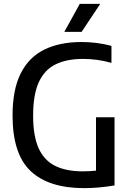

<svg xmlns="http://www.w3.org/2000/svg" viewBox="-20 -967 676 994"><path d="M416 7Q232.5 7 138.8 -81.2Q45 -169.5 45 -369Q45 -503.5 87.5 -587.5Q130 -671.5 210 -710.5Q290 -749.5 402 -749.5Q482 -749.5 557 -729.5V-641.5Q517.5 -652.5 481.8 -657.2Q446 -662 409.5 -662Q326 -662 268.5 -634.2Q211 -606.5 181.2 -542.2Q151.5 -478 151.5 -368Q151.5 -262.5 180.2 -199.2Q209 -136 266 -108Q323 -80 408 -80Q444 -80 477 -83.5V-360H573V-7Q489.5 7 416 7ZM313 -802 393 -947H499L402.5 -802Z"/></svg>

Font: Encode Sans SemiCondensed SemiCondensed Medium
Style: Regular
Weight: 500
Width: 4
Designer: Multiple Designers
Foundry: Impallari Type
Version: Version 3.000; ttfautohint (v1.8.3) -l 8 -r 50 -G 200 -x 14 